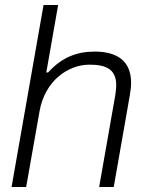

<svg xmlns="http://www.w3.org/2000/svg" viewBox="-20 -743 584 763"><path d="M26 0H84L137 -300C158 -423 252 -486 335 -486C397 -486 442 -471 442 -404C442 -392 440 -378 438 -364L374 0H432L496 -365C499 -382 501 -399 501 -414C501 -504 441 -538 357 -538C288 -538 227 -517 171 -455H164L211 -723H153Z"/></svg>

Font: Archivo ExtraLight
Style: Italic
Weight: 200
Italic angle: -10°
Designer: Hector Gatti
Foundry: Omnibus-Type
Version: Version 2.001